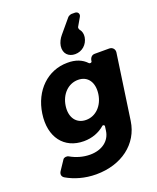

<svg xmlns="http://www.w3.org/2000/svg" viewBox="-183 -941 1022 1248"><g transform="rotate(-20 328.0 -316.5)"><path d="M401 -580C449 -580 488 -614 496 -663C499 -684 495 -704 482 -719C478 -723 476 -735 478 -739L512 -798C522 -815 511 -834 491 -834H467C460 -834 444 -827 440 -821L362 -728C346 -709 334 -687 330 -662C323 -609 357 -580 401 -580ZM621 -539H520C498 -539 486 -521 484 -500C483 -491 469 -489 463 -496C433 -528 389 -546 332 -545C197 -545 89 -443 67 -290C44 -133 125 -29 261 -29C318 -29 368 -48 407 -82C413 -87 424 -81 422 -73L418 -44C409 23 352 67 269 67C221 67 174 53 134 30C123 23 102 25 95 36L51 102C40 119 42 137 60 148C113 179 183 201 263 201C437 201 569 104 591 -49L656 -499C659 -521 643 -539 621 -539ZM322 -154C254 -154 216 -208 227 -285C238 -363 292 -417 360 -417C427 -417 464 -364 453 -285C442 -208 389 -154 322 -154Z"/></g></svg>

Font: Trueno
Style: RoundBdIt
Weight: 700
Designer: Julieta Ulanovsky, Jasper
Foundry: Julieta Ulanovsky, Cannot Into Space Fonts
Version: Version 3.001